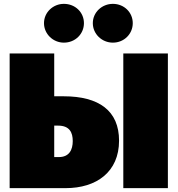

<svg xmlns="http://www.w3.org/2000/svg" viewBox="-20 -975 920 995"><path d="M311 -754C370 -754 415 -799 415 -855C415 -911 370 -955 311 -955C255 -955 208 -911 208 -855C208 -799 255 -754 311 -754ZM565 -754C623 -754 668 -799 668 -855C668 -911 623 -955 565 -955C508 -955 461 -911 461 -855C461 -799 508 -754 565 -754ZM310 -476H261V-698H30V0H320C480 0 597 -84 597 -246C597 -401 493 -476 310 -476ZM619 -698V0H850V-698ZM285 -161H261V-324H281C341 -324 357 -288 357 -244C357 -199 339 -161 285 -161Z"/></svg>

Font: Fira Sans Ultra
Style: Regular
Weight: 950
Designer: Carrois Corporate & Edenspiekermann AG
Foundry: Carrois Corporate GbR & Edenspiekermann AG
Version: Version 4.203;PS 004.203;hotconv 1.0.88;makeotf.lib2.5.64775